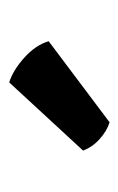

<svg xmlns="http://www.w3.org/2000/svg" viewBox="64 -874 269 438"><g transform="rotate(-90 199.0 -655.5)"><path d="M229.5 -769.5Q257 -761 285.8 -735.2Q314.5 -709.5 323.5 -679.5L138.5 -540.5Q119 -546.5 100.5 -563Q82 -579.5 74 -601Z"/></g></svg>

Font: Signika SC
Style: Regular
Weight: 300
Designer: Anna Giedryś
Foundry: Anna Giedryś
Version: Version 2.000